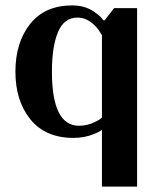

<svg xmlns="http://www.w3.org/2000/svg" viewBox="-20 -500 587 710"><path d="M357 -20Q345 -11 329 -5Q293 10 252 10Q148 10 92.5 -58.5Q37 -127 37 -235Q37 -343 91.5 -411.5Q146 -480 247 -480Q299 -480 334 -452Q353 -439 362 -425H367L402 -470H487V190H357ZM333 -50Q347 -56 357 -65V-370Q344 -392 334 -402Q303 -435 267 -435Q217 -435 194.5 -381.5Q172 -328 172 -235Q172 -35 272 -35Q305 -35 333 -50Z"/></svg>

Font: Philosopher
Style: Bold
Weight: 700
Designer: Jovanny Lemonad
Foundry: Jovanny Lemonad
Version: Version 2.000